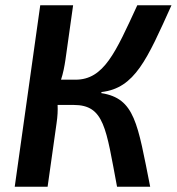

<svg xmlns="http://www.w3.org/2000/svg" viewBox="-20 -710 672 730"><path d="M365 -356 366 -360C493 -375 539 -484 632 -690H502C419 -510 375 -407 267 -407H212C220 -431 225 -457 229 -484L258 -690H133L36 0H161L195 -241C199 -268 200 -290 199 -311H260C377 -311 383 -222 425 0H551C503 -241 493 -336 365 -356Z"/></svg>

Font: Exo 2 Semi Bold
Style: Italic
Weight: 600
Italic angle: -8°
Designer: Natanael Gama
Version: Version 1.001;PS 001.001;hotconv 1.0.88;makeotf.lib2.5.64775